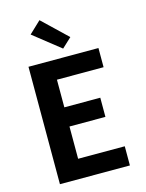

<svg xmlns="http://www.w3.org/2000/svg" viewBox="-142 -1075 885 1161"><g transform="rotate(-15 300.0 -495.0)"><path d="M85 0V-735H523V-615H231V-442H456V-322H231V-120H523V0ZM316 -787 148 -920 222 -990 376 -843Z"/></g></svg>

Font: Iosevka SS04 Heavy Extended
Style: Regular
Weight: 900
Width: 7
Monospace: yes
Designer: Belleve Invis
Foundry: Belleve Invis
Version: Version 19.0.0; ttfautohint (v1.8.4)